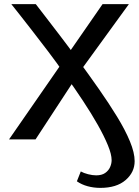

<svg xmlns="http://www.w3.org/2000/svg" viewBox="-20 -678 675 934"><path d="M468 236Q436 236 406.5 228Q377 220 354 204L373 156Q387 164 408.5 169.5Q430 175 448 175Q475 175 491.5 163.5Q508 152 515.5 135Q523 118 523 101Q523 73 505 29Q487 -15 456 -70Q425 -125 384 -187Q343 -249 298 -312Q256 -373 214 -428Q172 -483 136 -529.5Q100 -576 73.5 -609.5Q47 -643 35 -658H154Q169 -639 199.5 -599Q230 -559 272 -504.5Q314 -450 360 -386Q412 -315 461 -245Q510 -175 549.5 -110.5Q589 -46 612 9.5Q635 65 635 106Q635 160 591 198Q547 236 468 236ZM24 0 279 -368 310 -414 479 -658H607L371 -333L344 -292L153 0Z"/></svg>

Font: Ysabeau Office SemiBold
Style: Regular
Weight: 600
Designer: Christian Thalmann (Catharsis Fonts)
Version: Version 2.001;gftools[0.9.30]; featfreeze: tnum,lnum,ss02